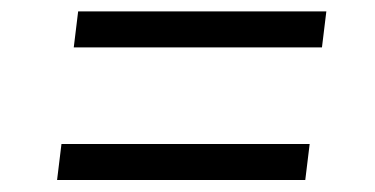

<svg xmlns="http://www.w3.org/2000/svg" viewBox="-20 -520 640 328"><path d="M77.5 -212.5 85 -274H509L501.5 -212.5ZM106 -439 113.5 -500.5H537.5L530 -439Z"/></svg>

Font: Spline Sans Mono Light
Style: Italic
Weight: 300
Italic angle: -4°
Monospace: yes
Version: Version 1.004